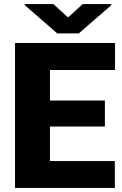

<svg xmlns="http://www.w3.org/2000/svg" viewBox="-20 -922 600 942"><path d="M494.6 -301.3H225.1V-131.8H543.5V0H53.7V-710.9H544.4V-578.6H225.1V-428.7H494.6ZM314 -836.4 385.7 -901.9H525.9V-896.5L366.7 -758.3H260.7L100.6 -897.5V-901.9H242.2Z"/></svg>

Font: Roboto
Style: Regular
Weight: 900
Designer: Google
Version: Version 2.001171; 2014